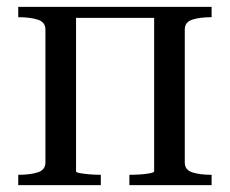

<svg xmlns="http://www.w3.org/2000/svg" viewBox="-20 -538 668 558"><path d="M112 -66V-452Q112 -474 89.5 -481Q67 -488 34 -488H33V-518H201V-40Q201 -37 211.5 -35Q222 -33 238.5 -31.5Q255 -30 273 -30V0H33V-30H34Q67 -30 89.5 -37Q112 -44 112 -66ZM428 -40V-518H595V-488H594Q561 -488 539 -481Q517 -474 517 -452V-66Q517 -44 539 -37Q561 -30 594 -30H595V0H356V-30Q370 -30 387 -31Q404 -32 416 -34.5Q428 -37 428 -40ZM172 -486V-518H463V-486Z"/></svg>

Font: Roboto Serif 144pt
Style: Regular
Weight: 400
Version: Version 1.008